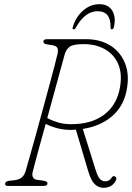

<svg xmlns="http://www.w3.org/2000/svg" viewBox="-20 -887 630 916"><path d="M532 -24.5Q524 -9 509.5 0Q495 9 473 9Q451 9 432.5 -8Q414 -25 400.5 -71.5L342 -268.5Q333 -267.5 324 -267.5Q287.5 -266.5 255.2 -274.8Q223 -283 198 -296Q183 -243 170.2 -195.5Q157.5 -148 148.2 -114Q139 -80 136 -67Q132 -50 137.5 -40.8Q143 -31.5 154 -29.5L187.5 -25Q206.5 -22 206.5 -12Q206.5 0 187 0H17Q4 0 4.5 -11Q4.5 -22 27.5 -25L50.5 -27.5Q69.5 -30 82.2 -39.2Q95 -48.5 101.5 -68.5Q106 -84 118.2 -126.8Q130.5 -169.5 146.8 -228.5Q163 -287.5 180.5 -351.5Q198 -415.5 213.8 -474Q229.5 -532.5 240.8 -575Q252 -617.5 255 -632.5Q258.5 -649.5 253.5 -658.8Q248.5 -668 231 -671L203.5 -675.5Q193 -677.5 190 -681Q187 -684.5 187 -689.5Q187.5 -700 205 -700H392Q458 -700 506.8 -669.5Q555.5 -639 577.2 -583.2Q599 -527.5 583.5 -453Q568 -377.5 512.8 -331Q457.5 -284.5 375 -272L436.5 -75.5Q447 -42 457.8 -32Q468.5 -22 481.5 -22Q502 -22 512 -38.5Q519 -50.5 529 -45Q540 -38.5 532 -24.5ZM288 -625.5Q283.5 -609 270.8 -562.5Q258 -516 240.8 -452.8Q223.5 -389.5 205.5 -324Q224.5 -313 254 -303.8Q283.5 -294.5 319 -294.5Q413 -294.5 472.2 -336.5Q531.5 -378.5 549.5 -456Q565 -525.5 546.5 -574.8Q528 -624 483.8 -650.2Q439.5 -676.5 379 -676.5Q331 -676.5 313.2 -664.5Q295.5 -652.5 288 -625.5ZM445.5 -833.5Q385.5 -833.5 342 -755.5Q337.5 -747 332 -747Q324 -747 327 -757Q341 -805.5 376 -836.2Q411 -867 454 -867Q497 -867 515.8 -835.8Q534.5 -804.5 523 -756Q520.5 -747 513.5 -747Q507.5 -747 507.5 -755.5Q509.5 -833.5 445.5 -833.5Z"/></svg>

Font: Fraunces 72pt S100 Thin
Style: Italic
Weight: 100
Italic angle: -16°
Version: Version 1.000; ttfautohint (v1.8.3)